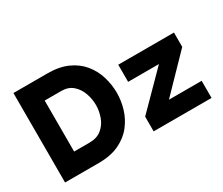

<svg xmlns="http://www.w3.org/2000/svg" viewBox="-117 -1000 1513 1301"><g transform="rotate(-30 640.0 -350.0)"><path d="M73 0V-700H339Q431 -700 496 -670.5Q561 -641 602 -590.8Q643 -540.5 662 -478Q681 -415.5 681 -350Q681 -290.5 662.8 -229Q644.5 -167.5 604.2 -115.5Q564 -63.5 497.8 -31.8Q431.5 0 335 0ZM231 -151H350Q410.5 -151 447.2 -181.5Q484 -212 500.5 -258Q517 -304 517 -350Q517 -398 500.5 -444Q484 -490 449.5 -520Q415 -550 361 -550H231ZM766 0V-115L1025 -377H784V-511H1220V-399L963 -134H1219V0Z"/></g></svg>

Font: Overpass Black
Style: Regular
Weight: 900
Designer: Delve Withrington, Dave Bailey, Thomas Jockin
Foundry: Delve Fonts LLC
Version: Version 4.000; ttfautohint (v1.8.3)